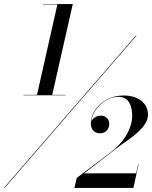

<svg xmlns="http://www.w3.org/2000/svg" viewBox="-37 -826 750 947"><path d="M79 -358V-356H286V-358H220.5L322 -806H176V-804H246L145.5 -358ZM632.5 -650 -17 100H-13.5L636 -650ZM621 101 646.5 -16H644.5L634.5 29H377.5L553.5 -106.5C595 -136.5 693 -195 693 -260C693 -316.5 645.5 -355 573 -355C479.5 -355 411 -286.5 411 -216.5C411 -185.5 431 -168.5 456 -168.5C482 -168.5 502 -187.5 502 -215.5C502 -241 482 -255.5 459 -255.5C439.5 -255.5 420 -243 413.5 -227C420.5 -292.5 487 -348.5 548 -348.5C599 -348.5 615 -302 615 -255.5C615 -187.5 567 -117.5 508 -74L341.5 51.5L330 101Z"/></svg>

Font: Bodoni* 48pt Medium
Style: Italic
Weight: 500
Italic angle: -13°
Version: Version 2.3